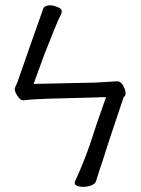

<svg xmlns="http://www.w3.org/2000/svg" viewBox="-20 -719 540 737"><path d="M267 -15Q266 -18 269 -25Q305 -103 331 -182Q349 -240 387 -346H382Q360 -346 348 -345L160 -340Q103 -338 68 -334H67Q58 -334 46.5 -351.5Q35 -369 37 -380Q40 -390 46 -401Q73 -479 91 -530Q112 -590 123 -621Q134 -652 139 -666L146 -686Q149 -694 161.5 -697.5Q174 -701 194 -694.5Q214 -688 216.5 -679.5Q219 -671 209.5 -654Q200 -637 151 -512Q129 -452 109 -397H114L347 -402L430 -407Q443 -407 452.5 -391Q462 -375 462 -361Q462 -350 455 -347Q387 -146 374 -102Q359 -58 355.5 -45.5Q352 -33 348 -22Q344 -11 325 -5.5Q306 0 287.5 -2.5Q269 -5 267 -15Z"/></svg>

Font: LXGW WenKai Mono Lite
Style: Regular
Weight: 400
Monospace: yes
Designer: LXGW / Fontworks Inc.
Foundry: LXGW / Fontworks Inc.
Version: Version 1.520; June 14, 2025